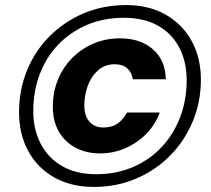

<svg xmlns="http://www.w3.org/2000/svg" viewBox="-20 -730 829 756"><path d="M350 6Q259 6 192.5 -32Q126 -70 90.5 -136.5Q55 -203 55 -288Q55 -376 86.5 -453Q118 -530 175.5 -587.5Q233 -645 309.5 -677.5Q386 -710 476 -710Q567 -710 633 -672Q699 -634 735 -568Q771 -502 771 -417Q771 -329 739 -252Q707 -175 649.5 -117Q592 -59 515.5 -26.5Q439 6 350 6ZM373 -126Q319 -126 276.5 -149Q234 -172 211 -213Q188 -254 188 -310Q188 -367 208 -416Q228 -465 264 -501.5Q300 -538 348 -558.5Q396 -579 453 -579Q532 -579 581.5 -536.5Q631 -494 633 -418H503Q499 -445 481 -461Q463 -477 432 -477Q393 -477 366 -453Q339 -429 325.5 -392Q312 -355 312 -316Q312 -273 332.5 -250.5Q353 -228 387 -228Q421 -228 443.5 -244Q466 -260 480 -287H609Q591 -238 555 -202Q519 -166 472.5 -146Q426 -126 373 -126ZM359 -44Q438 -44 504 -72.5Q570 -101 617 -151.5Q664 -202 689.5 -269Q715 -336 715 -414Q715 -487 686 -542.5Q657 -598 602 -629Q547 -660 468 -660Q388 -660 322.5 -632Q257 -604 209.5 -554.5Q162 -505 136.5 -438Q111 -371 111 -292Q111 -221 140 -164.5Q169 -108 224.5 -76Q280 -44 359 -44Z"/></svg>

Font: DM Sans 16pt Black
Style: Italic
Weight: 900
Italic angle: -10°
Version: Version 4.004;gftools[0.9.30]